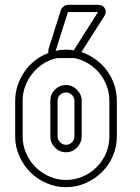

<svg xmlns="http://www.w3.org/2000/svg" viewBox="-20 -766 581 797"><path d="M318 -550Q350 -539 377 -519.5Q404 -500 423.5 -473.5Q443 -447 454 -415Q465 -383 465 -348V-200Q465 -157 448.5 -118.5Q432 -80 403 -51.5Q374 -23 335.5 -6Q297 11 254 11Q211 11 172.5 -6Q134 -23 105.5 -51.5Q77 -80 60 -118.5Q43 -157 43 -200V-348Q43 -381 53.5 -412Q64 -443 82 -469Q100 -495 125.5 -515Q151 -535 181 -546Q179 -556 182 -564L233 -725Q236 -733 244.5 -739.5Q253 -746 262 -746H387Q407 -746 415.5 -731Q424 -716 413 -699ZM218 -525Q187 -519 161 -502.5Q135 -486 115.5 -462Q96 -438 85 -409Q74 -380 74 -348V-200Q74 -163 88.5 -130Q103 -97 127.5 -72.5Q152 -48 184.5 -33.5Q217 -19 254 -19Q291 -19 324 -33.5Q357 -48 381.5 -72.5Q406 -97 420 -130Q434 -163 434 -200V-348Q434 -380 423 -409.5Q412 -439 392.5 -462.5Q373 -486 346 -502.5Q319 -519 288 -525H285ZM189 -348Q189 -375 208 -394Q227 -413 254 -413Q280 -413 299.5 -393.5Q319 -374 319 -348V-200Q319 -174 300 -154Q281 -134 254 -134Q227 -134 208 -153.5Q189 -173 189 -200ZM254 -560Q271 -560 286 -557L387 -716H262L211 -555Q234 -560 254 -560ZM219 -200Q219 -186 229.5 -175.5Q240 -165 254 -165Q269 -165 279 -175.5Q289 -186 289 -200V-348Q289 -362 278.5 -372Q268 -382 254 -382Q240 -382 229.5 -372.5Q219 -363 219 -348Z"/></svg>

Font: Lichte PostBus
Style: Regular
Weight: 400
Designer: Peter Wiegel
Version: Version 1.001